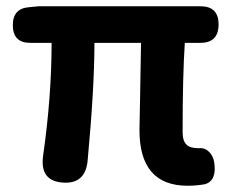

<svg xmlns="http://www.w3.org/2000/svg" viewBox="-20 -580 745 614"><path d="M580 14Q426 14 426 -164Q426 -182 428 -268Q430 -389 431 -443H282Q282 -299 260 -64Q252 8 183 4Q106 0 118 -83Q145 -272 145 -443H76Q21 -443 21 -500Q21 -553 73 -557L104 -560H391H621Q679 -560 679 -502Q679 -443 621 -443H571Q564 -337 564 -157Q564 -129 577 -117Q588 -106 616 -106Q635 -108 648.5 -94.5Q662 -81 665 -61Q674 -3 636 9Q608 14 580 14Z"/></svg>

Font: GenSenRounded JP B
Style: Regular
Weight: 700
Version: Version 1.501;PS 1;hotconv 16.6.51;makeotf.lib2.5.65220